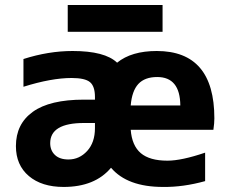

<svg xmlns="http://www.w3.org/2000/svg" viewBox="-20 -739 918 771"><path d="M181.6 -164.1Q181.6 -134.8 200.7 -116.7Q219.7 -98.6 254.9 -98.6Q298.8 -98.6 330.1 -132.8Q361.3 -167 361.3 -224.6V-245.1H317.4Q181.6 -245.1 181.6 -164.1ZM504.9 -217.8Q509.8 -154.3 545.4 -124Q581.1 -93.8 652.3 -93.8Q709 -93.8 803.7 -126V-11.7Q715.8 12.7 634.8 11.7Q491.2 11.7 425.8 -65.4Q361.3 11.7 235.4 11.7Q147.5 11.7 95.7 -32.2Q43.9 -76.2 43.9 -152.3Q43.9 -241.2 111.8 -290Q179.7 -338.9 317.4 -338.9H361.3V-349.6Q361.3 -392.6 341.3 -409.2Q321.3 -425.8 267.6 -425.8Q186.5 -425.8 74.2 -390.6V-502Q174.8 -534.2 271.5 -534.2Q401.4 -534.2 450.2 -487.3Q507.8 -534.2 609.4 -534.2Q840.8 -534.2 840.8 -263.7Q840.8 -244.1 836.9 -217.8ZM504.9 -315.4H704.1Q703.1 -429.7 611.3 -429.7Q561.5 -429.7 535.6 -401.9Q509.8 -374 504.9 -315.4ZM252 -611.3V-718.8H632.8V-611.3Z"/></svg>

Font: Gen Shin Gothic Bold
Style: Bold
Weight: 700
Designer: [Source Han Sans]
Ryoko NISHIZUKA  (kana & ideographs); Paul D. Hunt (Latin, Greek & Cyrillic); Wenlong ZHANG  (bopomofo
Version: Version 1.002.20150607